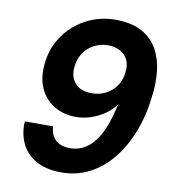

<svg xmlns="http://www.w3.org/2000/svg" viewBox="-81 -785 798 870"><g transform="rotate(10 318.0 -350.0)"><path d="M259 12Q185 12 138.5 -16Q92 -44 72 -90Q52 -136 56 -187H186Q188 -147 211.5 -125Q235 -103 279 -103Q310 -103 335.5 -115.5Q361 -128 380.5 -150Q400 -172 415 -201.5Q430 -231 440.5 -265.5Q451 -300 459 -336Q440 -310 411.5 -290Q383 -270 349 -258.5Q315 -247 279 -247Q222 -247 178 -274Q134 -301 112.5 -350.5Q91 -400 100 -468Q106 -520 130 -564.5Q154 -609 192 -642Q230 -675 278 -693.5Q326 -712 381 -712Q455 -712 502.5 -686Q550 -660 575 -615.5Q600 -571 606 -515Q612 -459 604 -400Q594 -309 564.5 -233.5Q535 -158 490 -103Q445 -48 386.5 -18Q328 12 259 12ZM331 -365Q366 -365 395 -379.5Q424 -394 443 -420.5Q462 -447 466 -483Q471 -516 460 -540.5Q449 -565 425 -578.5Q401 -592 368 -592Q334 -592 305 -577Q276 -562 257.5 -535.5Q239 -509 235 -474Q230 -442 240.5 -417Q251 -392 274 -378.5Q297 -365 331 -365Z"/></g></svg>

Font: DM Sans 11pt ExtraBold
Style: Italic
Weight: 800
Italic angle: -10°
Version: Version 4.004;gftools[0.9.30]